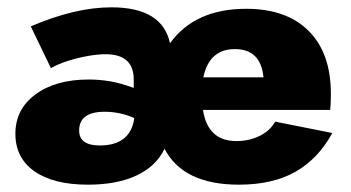

<svg xmlns="http://www.w3.org/2000/svg" viewBox="-20 -494 957 524"><path d="M220 10Q126 10 74 -26.5Q22 -63 22 -129Q22 -196 77 -236.5Q132 -277 222 -277Q252 -277 281 -272Q310 -267 345 -254V-277Q345 -346 268 -346Q246 -346 218.5 -341Q191 -336 164.5 -327.5Q138 -319 119 -308L64 -422Q185 -474 284 -474Q423 -474 444 -376Q512 -470 652 -470Q762 -470 822.5 -409.5Q883 -349 883 -238Q883 -208 881 -194H534Q547 -109 625 -109Q660 -109 688.5 -123Q717 -137 731 -162L887 -131Q848 -60 786 -25Q724 10 632 10Q480 10 429 -88Q407 -41 353.5 -15.5Q300 10 220 10ZM621 -360Q551 -360 535 -283H699Q692 -360 621 -360ZM252 -97Q334 -97 346 -168V-172Q307 -189 266 -189Q196 -189 196 -138Q196 -97 252 -97Z"/></svg>

Font: Jost* Heavy
Style: Regular
Weight: 800
Version: Version 3.7